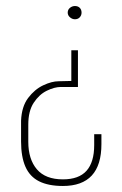

<svg xmlns="http://www.w3.org/2000/svg" viewBox="-20 -514 406 638"><path d="M239 -347V-225Q225 -225 210.5 -225Q196 -225 182 -225Q161 -225 135.5 -212.5Q110 -200 92 -172.5Q74 -145 74 -100V-43Q74 15 102.5 48.5Q131 82 189 82Q242 82 267.5 53.5Q293 25 293 -32V-68H317V-35Q317 104 189 104Q141 104 110 88.5Q79 73 64.5 40Q50 7 50 -44V-113Q52 -160 73.5 -188.5Q95 -217 123.5 -230.5Q152 -244 175 -244Q186 -244 196.5 -244.5Q207 -245 217 -245V-347ZM229 -494Q239 -494 245 -488Q251 -482 251 -472Q251 -463 245 -456.5Q239 -450 229 -450Q220 -450 212.5 -456.5Q205 -463 205 -472Q205 -482 212.5 -488Q220 -494 229 -494Z"/></svg>

Font: Alumni Sans Thin
Style: Regular
Weight: 100
Designer: Robert E. Leuschke
Foundry: Robert E. Leuschke
Version: Version 1.018